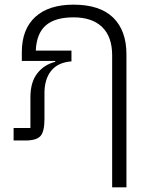

<svg xmlns="http://www.w3.org/2000/svg" viewBox="-20 -600 647 820"><path d="M293.9 -580.1Q406.7 -580.1 463.4 -524.7Q520 -469.2 520 -368.2V200.2H459V-363.8Q459 -442.9 416.3 -484.4Q373.5 -525.9 293.9 -525.9Q215.3 -525.9 175.8 -491.7Q136.2 -457.5 132.8 -383.8H285.2V-337.9Q227.1 -333.5 198.5 -297.6Q169.9 -261.7 169.9 -202.1V-91.8Q169.9 -38.1 152.8 -19Q135.7 0 88.9 0H38.1V-53.2H109.9V-184.1Q109.9 -249.5 139.4 -286.9Q168.9 -324.2 215.8 -335.9V-339.8H73.2V-377Q73.2 -475.1 130.6 -527.6Q188 -580.1 293.9 -580.1Z"/></svg>

Font: Anuphan Light
Style: Regular
Weight: 300
Designer: Mike Abbink, Paul van der Laan, Pieter van Rosmalen, Mint Tantisuwanna
Foundry: Bold Monday; Cadson Demak
Version: Version 3.002;hotconv 1.0.109;makeotfexe 2.5.65596